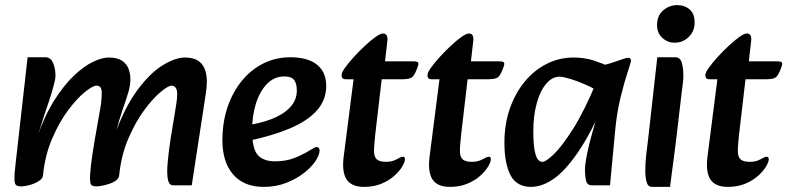

<svg xmlns="http://www.w3.org/2000/svg" viewBox="-20 -715 3079 751"><path d="M657 10Q646 10 641 -0.5Q636 -11 635 -24Q634 -37 634 -45Q634 -59 636 -81Q638 -103 641 -127.5Q644 -152 647 -170L664 -274Q667 -294 670 -311.5Q673 -329 673 -349Q673 -364 667 -372Q661 -380 651 -380Q638 -380 608 -355Q578 -330 544 -284Q510 -238 482 -173Q454 -108 446 -28L424 -175Q465 -291 515.5 -360Q566 -429 616 -459.5Q666 -490 703 -490Q734 -490 752.5 -479Q771 -468 780 -447Q789 -426 789 -397Q789 -376 785.5 -352.5Q782 -329 778 -303L730 10ZM63 14Q50 14 43.5 9.5Q37 5 36.5 -14Q36 -33 41 -75L88 -491H158Q178 -491 187.5 -469Q197 -447 197 -419Q197 -406 189.5 -378.5Q182 -351 172 -320.5Q162 -290 154 -267L128 -185L165 -191L148 -28Q147 -18 136.5 -10Q126 -2 112 3.5Q98 9 84.5 11.5Q71 14 63 14ZM358 14Q340 14 336 7Q332 0 332 -17Q332 -32 335.5 -66Q339 -100 351 -170L369 -273Q373 -293 375.5 -312.5Q378 -332 378 -352Q378 -366 373 -373Q368 -380 357 -380Q343 -380 312 -355Q281 -330 246.5 -284Q212 -238 184 -173Q156 -108 148 -28L124 -175Q154 -262 192 -322Q230 -382 269 -419Q308 -456 343.5 -473Q379 -490 405 -490Q438 -490 456.5 -478Q475 -466 482.5 -446.5Q490 -427 490 -406Q490 -381 482 -354Q474 -327 460.5 -288.5Q447 -250 431 -190L464 -202L446 -28Q445 -18 435 -10Q425 -2 410.5 3Q396 8 381.5 11Q367 14 358 14Z M1011 16Q934 16 892 -32.5Q850 -81 850 -166Q850 -237 870 -296Q890 -355 926 -399Q962 -443 1010.5 -467Q1059 -491 1116 -491Q1184 -491 1220 -462Q1256 -433 1256 -379Q1256 -324 1219.5 -283Q1183 -242 1114.5 -213Q1046 -184 951 -164L938 -224Q993 -231 1039 -248Q1085 -265 1113 -293.5Q1141 -322 1141 -361Q1141 -388 1130.5 -402Q1120 -416 1093 -416Q1052 -416 1023.5 -386Q995 -356 980.5 -308Q966 -260 966 -206Q966 -133 988.5 -108.5Q1011 -84 1055 -84Q1101 -84 1135.5 -98.5Q1170 -113 1195 -129Q1203 -134 1209 -137Q1215 -140 1219 -140Q1224 -140 1227 -136Q1230 -132 1230 -127Q1230 -109 1214 -85Q1198 -61 1168.5 -38Q1139 -15 1099 0.5Q1059 16 1011 16Z M1404 16Q1356 16 1336.5 -12Q1317 -40 1324 -100L1363 -405H1331Q1316 -405 1316 -421Q1316 -431 1329.5 -450Q1343 -469 1364 -492Q1385 -515 1407.5 -536Q1430 -557 1449 -570.5Q1468 -584 1478 -584Q1489 -584 1493 -575.5Q1497 -567 1495 -554L1486 -475H1598Q1613 -475 1615.5 -470Q1618 -465 1614 -454Q1602 -420 1591.5 -412.5Q1581 -405 1553 -405H1473L1448 -191Q1446 -172 1444.5 -155Q1443 -138 1443 -124Q1443 -101 1454 -91.5Q1465 -82 1490 -82Q1514 -82 1531.5 -92Q1549 -102 1556 -102Q1564 -102 1564 -92Q1564 -82 1553.5 -64Q1543 -46 1522.5 -27.5Q1502 -9 1472 3.5Q1442 16 1404 16Z M1740 16Q1692 16 1672.5 -12Q1653 -40 1660 -100L1699 -405H1667Q1652 -405 1652 -421Q1652 -431 1665.5 -450Q1679 -469 1700 -492Q1721 -515 1743.5 -536Q1766 -557 1785 -570.5Q1804 -584 1814 -584Q1825 -584 1829 -575.5Q1833 -567 1831 -554L1822 -475H1934Q1949 -475 1951.5 -470Q1954 -465 1950 -454Q1938 -420 1927.5 -412.5Q1917 -405 1889 -405H1809L1784 -191Q1782 -172 1780.5 -155Q1779 -138 1779 -124Q1779 -101 1790 -91.5Q1801 -82 1826 -82Q1850 -82 1867.5 -92Q1885 -102 1892 -102Q1900 -102 1900 -92Q1900 -82 1889.5 -64Q1879 -46 1858.5 -27.5Q1838 -9 1808 3.5Q1778 16 1740 16Z M2057 16Q2001 16 1977 -29.5Q1953 -75 1953 -157Q1953 -230 1974.5 -291Q1996 -352 2033 -396.5Q2070 -441 2119 -465.5Q2168 -490 2223 -490Q2266 -490 2301.5 -478.5Q2337 -467 2362 -455L2333 -350Q2306 -368 2272.5 -383Q2239 -398 2210.5 -406.5Q2182 -415 2168 -415Q2140 -415 2116.5 -387.5Q2093 -360 2079.5 -311.5Q2066 -263 2066 -200Q2066 -142 2074.5 -112Q2083 -82 2102 -82Q2115 -82 2146 -111.5Q2177 -141 2221 -210Q2265 -279 2314 -397L2342 -308Q2288 -188 2239 -117Q2190 -46 2145 -15Q2100 16 2057 16ZM2296 10Q2276 10 2272 -9.5Q2268 -29 2268 -51Q2268 -68 2272.5 -93Q2277 -118 2284 -147Q2291 -176 2299 -204L2321 -279L2292 -305L2316 -456Q2348 -461 2372.5 -469Q2397 -477 2413.5 -483Q2430 -489 2437 -489Q2448 -489 2448 -477Q2448 -472 2435.5 -434.5Q2423 -397 2408.5 -339Q2394 -281 2387 -213L2366 10Z M2531 16Q2514 16 2509 -3.5Q2504 -23 2504 -44Q2504 -80 2507.5 -108Q2511 -136 2515 -170L2551 -491H2621Q2641 -491 2647 -469Q2653 -447 2653 -419Q2653 -405 2651 -389.5Q2649 -374 2645 -342L2626 -179Q2620 -127 2615 -92Q2610 -57 2607 -32Q2604 -7 2601 16ZM2619 -548Q2591 -548 2570.5 -567Q2550 -586 2550 -617Q2550 -654 2574 -674.5Q2598 -695 2629 -695Q2658 -695 2677.5 -678Q2697 -661 2697 -627Q2697 -593 2674 -570.5Q2651 -548 2619 -548Z M2827 16Q2779 16 2759.5 -12Q2740 -40 2747 -100L2786 -405H2754Q2739 -405 2739 -421Q2739 -431 2752.5 -450Q2766 -469 2787 -492Q2808 -515 2830.5 -536Q2853 -557 2872 -570.5Q2891 -584 2901 -584Q2912 -584 2916 -575.5Q2920 -567 2918 -554L2909 -475H3021Q3036 -475 3038.5 -470Q3041 -465 3037 -454Q3025 -420 3014.5 -412.5Q3004 -405 2976 -405H2896L2871 -191Q2869 -172 2867.5 -155Q2866 -138 2866 -124Q2866 -101 2877 -91.5Q2888 -82 2913 -82Q2937 -82 2954.5 -92Q2972 -102 2979 -102Q2987 -102 2987 -92Q2987 -82 2976.5 -64Q2966 -46 2945.5 -27.5Q2925 -9 2895 3.5Q2865 16 2827 16Z"/></svg>

Font: Alkatra
Style: Regular
Weight: 400
Designer: Suman Bhandary
Version: Version 1.100;gftools[0.9.22]